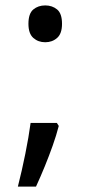

<svg xmlns="http://www.w3.org/2000/svg" viewBox="-20 -570 334 709"><path d="M190 -116 197 -105Q188 -70 174.5 -32Q161 6 145.5 44Q130 82 113 119H46Q61 60 73.5 -2Q86 -64 93 -116ZM147 -414Q121 -414 103 -430Q85 -446 85 -482Q85 -520 103 -535Q121 -550 147 -550Q173 -550 191 -535Q209 -520 209 -482Q209 -446 191 -430Q173 -414 147 -414Z"/></svg>

Font: loriya25
Style: Book
Weight: 400
Designer: Jelle Bosma - Monotype Design Team
Foundry: Monotype Imaging Inc.
Version: Version 2.003